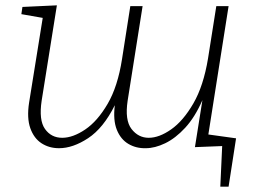

<svg xmlns="http://www.w3.org/2000/svg" viewBox="-20 -548 971 719"><path d="M201 7Q164 7 135.5 -11.5Q107 -30 93.5 -68Q80 -106 89 -164L140 -481L60 -495L64 -522L193 -528L136 -171Q125 -98 148.5 -65Q172 -32 213 -32Q253 -32 299 -63Q345 -94 383 -159Q421 -224 437 -327L468 -525H514L458 -171Q447 -98 472.5 -65Q498 -32 537 -32Q576 -32 621 -63.5Q666 -95 704 -160.5Q742 -226 759 -329L790 -525H836L760 -43L841 -30L837 -2L710 3L738 -173Q710 -109 673.5 -69.5Q637 -30 598.5 -11.5Q560 7 526 7Q490 8 461 -9Q432 -26 417.5 -62Q403 -98 410 -154Q367 -68 310 -30.5Q253 7 201 7ZM805 151 812 -1H739L727 -49L864 -30L836 151Z"/></svg>

Font: Bitter Light
Style: Italic
Weight: 300
Italic angle: -9°
Designer: Sol Matas, and Bitter project Authors
Foundry: Sol Matas
Version: Version 2.001